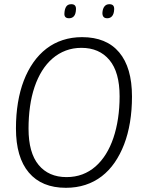

<svg xmlns="http://www.w3.org/2000/svg" viewBox="-20 -886 684 915"><path d="M294 9Q179 9 117.5 -63.5Q56 -136 56 -274Q56 -339 65.5 -396.5Q75 -454 93.5 -502Q112 -550 139 -588.5Q166 -627 201 -654Q236 -681 279 -695Q322 -709 371 -709Q487 -709 548 -636.5Q609 -564 609 -426Q609 -361 599.5 -303.5Q590 -246 571.5 -198Q553 -150 526.5 -111.5Q500 -73 465 -46Q430 -19 387 -5Q344 9 294 9ZM297 -42Q338 -42 372.5 -55Q407 -68 435 -92.5Q463 -117 484.5 -151.5Q506 -186 520.5 -229Q535 -272 542.5 -322Q550 -372 550 -427Q550 -542 501.5 -600Q453 -658 368 -658Q328 -658 293.5 -645Q259 -632 230.5 -607.5Q202 -583 180.5 -548.5Q159 -514 144.5 -471Q130 -428 123 -378Q116 -328 116 -273Q116 -158 164 -100Q212 -42 297 -42ZM491 -799Q479 -799 473.5 -805.5Q468 -812 468 -824Q469 -844 477.5 -855Q486 -866 501 -866Q514 -866 519.5 -859.5Q525 -853 524 -840Q523 -820 514.5 -809.5Q506 -799 491 -799ZM309 -799Q297 -799 291.5 -805Q286 -811 287 -823Q288 -843 295.5 -854.5Q303 -866 320 -866Q332 -866 337.5 -859.5Q343 -853 342 -840Q341 -819 332.5 -809Q324 -799 309 -799Z"/></svg>

Font: Georama ExtraCondensed Thin Light
Style: Italic
Weight: 300
Italic angle: -9°
Version: Version 1.001